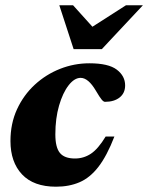

<svg xmlns="http://www.w3.org/2000/svg" viewBox="-20 -690 560 725"><path d="M284.5 -396Q261 -396 239 -367.8Q217 -339.5 203 -291.2Q189 -243 189 -182.5Q189 -133.5 206.2 -112.5Q223.5 -91.5 263 -91.5Q296 -91.5 323.2 -109.5Q350.5 -127.5 379 -174.5H412Q383.5 -101 351.5 -59.8Q319.5 -18.5 280.2 -1.8Q241 15 191.5 15Q107 15 63.2 -31.5Q19.5 -78 19.5 -157.5Q19.5 -223.5 44.2 -277.2Q69 -331 111.2 -370Q153.5 -409 206.8 -430Q260 -451 317.5 -451Q389.5 -451 421 -427Q452.5 -403 452.5 -367.5Q452.5 -338.5 431.8 -322Q411 -305.5 376.5 -305.5Q371 -305.5 364 -313.8Q357 -322 342 -347.5Q313.5 -396 284.5 -396ZM519.5 -670 364.5 -504.5H258L204 -670H256L329 -589L455.5 -670Z"/></svg>

Font: Newsreader 16pt ExtraBold
Style: Italic
Weight: 800
Italic angle: -17°
Designer: Hugues Gentile
Foundry: Production Type
Version: Version 1.003; ttfautohint (v1.8.3)